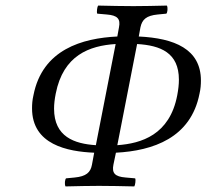

<svg xmlns="http://www.w3.org/2000/svg" viewBox="-20 -667 741 689"><path d="M407 -569 401 -536C276 -530 132 -490 100 -325C96 -308 95 -293 95 -278C95 -148 222 -123 318 -119L310 -76C305 -48 289 -34 248 -30L217 -27C213 -23 211 -7 215 2C260 1 296 0 335 0C373 0 418 1 462 2C465 -2 468 -22 465 -27L431 -30C392 -33 381 -46 387 -76L396 -119C529 -126 665 -172 696 -331C700 -348 701 -364 701 -378C701 -491 606 -530 478 -536L484 -569C490 -597 505 -611 546 -615L577 -618C581 -622 583 -638 579 -647C534 -646 498 -645 459 -645C421 -645 376 -646 332 -647C329 -643 326 -623 329 -618L363 -615C402 -612 413 -599 407 -569ZM324 -146C247 -151 174 -176 174 -277C174 -293 176 -311 180 -331C207 -469 301 -503 395 -509ZM616 -325C589 -183 487 -152 401 -146L472 -509C556 -504 622 -478 622 -381C622 -364 620 -346 616 -325Z"/></svg>

Font: Libertinus Serif
Style: Italic
Weight: 400
Italic angle: -12°
Designer: Philipp H. Poll, Khaled Hosny
Foundry: Caleb Maclennan
Version: Version 7.050;RELEASE